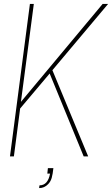

<svg xmlns="http://www.w3.org/2000/svg" viewBox="-20 -800 573 982"><path d="M180 162 182 148Q225 148 236 88H222L225 60H253Q250 90 244.5 109.5Q239 129 226 142Q207 162 180 162ZM431 0H408L234 -424L83 -245L51 0H31L133 -780H153L87 -279L505 -780H533L248 -441Z"/></svg>

Font: Tanohe Sans Thin
Style: Italic
Weight: 100
Designer: Village Type and Design LLC & Cristiano Sobral
Foundry: Cooper Hewitt Smithsonian Design Museum
Version: Version 1.00;September 29, 2021;FontCreator 13.0.0.2655 64-b